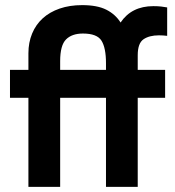

<svg xmlns="http://www.w3.org/2000/svg" viewBox="-20 -730 682 750"><path d="M19 -457H91V-522Q91 -564 105.5 -599Q120 -634 147 -658.5Q174 -683 213 -696.5Q252 -710 301 -710Q360 -710 395.5 -692Q431 -674 451 -642Q494 -706 579 -706Q596 -706 609.5 -704.5Q623 -703 633 -701V-590Q626 -591 617 -591.5Q608 -592 601 -592Q563 -592 540.5 -576.5Q518 -561 518 -514V-457H625V-348H518V0H394V-348H215V0H91V-348H19ZM215 -457H394V-483Q394 -543 376.5 -571Q359 -599 304 -599Q261 -599 238 -576Q215 -553 215 -491Z"/></svg>

Font: Tilda Sans Bold
Style: Regular
Weight: 700
Designer: ParaType Ltd
Foundry: ParaType Ltd
Version: Version 1.009